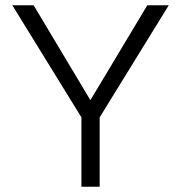

<svg xmlns="http://www.w3.org/2000/svg" viewBox="-20 -710 688 730"><path d="M289.6 0V-263.7L26.9 -689.9H107.9L323.7 -329.1L540 -689.9H621.6L358.9 -263.7V0Z"/></svg>

Font: HK Grotesk Legacy
Style: Regular
Weight: 400
Designer: Alfredo Marco Pradil
Foundry: Hanken Design Co.
Version: Version 2.022;PS 002.022;hotconv 1.0.88;makeotf.lib2.5.64775